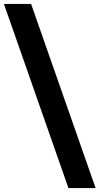

<svg xmlns="http://www.w3.org/2000/svg" viewBox="-63 -862 509 982"><path d="M287 100 -43 -842H96L426 100Z"/></svg>

Font: Montserrat Alternates
Style: Bold
Weight: 700
Designer: Julieta Ulanovsky
Foundry: Julieta Ulanovsky
Version: Version 7.200